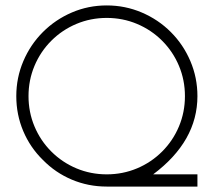

<svg xmlns="http://www.w3.org/2000/svg" viewBox="-20 -687 787 707"><path d="M373 0Q305 0 244.5 -25.5Q184 -51 138 -98Q91 -144 65.5 -204.5Q40 -265 40 -333Q40 -401 66 -462Q92 -523 138 -569Q184 -615 244.5 -641Q305 -667 373 -667Q441 -667 502 -641Q563 -615 609 -569Q655 -523 681 -462Q707 -401 707 -333Q707 -167 544 -45H707V0ZM169 -537Q129 -497 107 -444.5Q85 -392 85 -333Q85 -274 107 -221.5Q129 -169 169 -129Q209 -89 261.5 -67Q314 -45 373 -45Q432 -45 484.5 -67Q537 -89 577 -129Q617 -169 639 -221.5Q661 -274 661 -333Q661 -392 639 -444.5Q617 -497 577 -537Q537 -577 484.5 -599Q432 -621 373 -621Q314 -621 261.5 -599Q209 -577 169 -537Z"/></svg>

Font: Sulphur Point Light
Style: Regular
Weight: 300
Designer: Noponies / Dale Sattler
Foundry: Noponies
Version: Version 1.000; ttfautohint (v1.8)